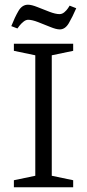

<svg xmlns="http://www.w3.org/2000/svg" viewBox="-20 -796 370 816"><path d="M39 0V-30L130 -49V-561L39 -580V-610H291V-580L200 -561V-49L291 -30V0ZM234 -671Q219 -671 193.5 -681.5Q168 -692 142 -702Q116 -712 100 -712Q90 -712 80 -704Q70 -696 63 -687Q56 -678 54 -675L28 -685Q43 -723 58.5 -749.5Q74 -776 99 -776Q114 -776 139 -766Q164 -756 190 -746Q216 -736 233 -736Q244 -736 253.5 -744Q263 -752 269 -761Q275 -770 276 -772L304 -761Q288 -724 272.5 -697.5Q257 -671 234 -671Z"/></svg>

Font: Manuale Light
Style: Regular
Weight: 300
Designer: Eduardo Tunni / Pablo Cosgaya
Foundry: Eduardo Tunni / Pablo Cosgaya
Version: Version 1.002